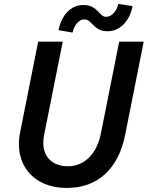

<svg xmlns="http://www.w3.org/2000/svg" viewBox="-20 -927 735 955"><path d="M74.2 -210.9Q74.2 -241.2 80.6 -271.5L169.9 -719.7H292L199.2 -254.9Q195.3 -236.8 195.3 -216.3Q195.3 -180.2 210.7 -153.8Q226.1 -127.4 253.4 -113.8Q280.8 -100.1 316.4 -100.1Q379.9 -100.1 423.3 -143.8Q466.8 -187.5 481.9 -263.7L572.8 -719.7H694.8L602.5 -256.3Q577.6 -130.4 502.9 -61.3Q428.2 7.8 312 7.8Q241.7 7.8 187.7 -19.3Q133.8 -46.4 104 -95.9Q74.2 -145.5 74.2 -210.9ZM393.6 -901.9Q423.3 -901.9 440.4 -891.8Q457.5 -881.8 473.6 -864.3Q483.4 -853.5 490.5 -848.4Q497.6 -843.3 507.3 -843.3Q528.3 -843.3 545.7 -862.3Q563 -881.3 568.4 -907.2L639.6 -896.5Q627.9 -839.8 594.5 -805.7Q561 -771.5 514.6 -771.5Q495.6 -771.5 481.7 -776.6Q467.8 -781.7 459 -788.8Q450.2 -795.9 439 -807.6Q426.8 -819.8 418.7 -825.2Q410.6 -830.6 399.4 -830.6Q379.9 -830.6 363.8 -812.3Q347.7 -793.9 340.8 -765.1L271 -776.9Q282.7 -834 315.4 -867.9Q348.1 -901.9 393.6 -901.9Z"/></svg>

Font: Reddit Sans Chocolate SemiBold
Style: Italic
Weight: 600
Italic angle: -11.25°
Designer: Stephen Hutchings
Version: Version 1.013